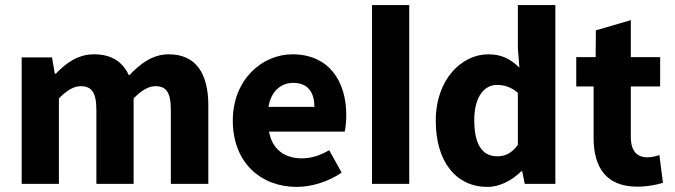

<svg xmlns="http://www.w3.org/2000/svg" viewBox="-20 -721 2646 753"><path d="M65 -496V0H211V-335C243 -368 271 -383 296 -383C338 -383 358 -361 358 -289V0H504V-335C536 -368 564 -383 589 -383C631 -383 650 -361 650 -289V0H797V-308C797 -432 749 -508 642 -508C576 -508 530 -470 486 -425C461 -478 419 -508 349 -508C284 -508 239 -473 199 -432H195L184 -496Z M893 -248C893 -84 1002 12 1144 12C1203 12 1269 -9 1320 -44L1271 -132C1235 -111 1201 -100 1164 -100C1098 -100 1048 -133 1035 -205H1332C1335 -217 1338 -244 1338 -270C1338 -405 1268 -508 1127 -508C1008 -508 893 -409 893 -248ZM1213 -302H1033C1043 -365 1084 -396 1130 -396C1189 -396 1213 -357 1213 -302Z M1439 -701V0H1585V-701Z M1689 -248C1689 -86 1769 12 1892 12C1940 12 1989 -14 2024 -49H2028L2038 0H2158V-701H2011V-532L2017 -456C1983 -488 1950 -508 1895 -508C1791 -508 1689 -410 1689 -248ZM2011 -153C1987 -120 1962 -108 1930 -108C1873 -108 1840 -152 1840 -250C1840 -344 1881 -388 1929 -388C1956 -388 1985 -380 2011 -357Z M2479 11C2519 11 2555 4 2580 -4L2566 -113C2552 -108 2535 -104 2519 -104C2480 -104 2454 -127 2454 -183V-382H2569V-497H2454V-642L2317 -602L2316 -497H2240V-382H2308V-181C2308 -66 2356 11 2479 11Z"/></svg>

Font: Cambridge Sans Bold
Style: Regular
Weight: 700
Version: Version 2.020;PS 002.020;hotconv 1.0.88;makeotf.lib2.5.64775